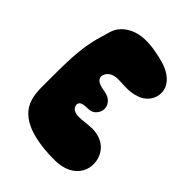

<svg xmlns="http://www.w3.org/2000/svg" viewBox="-208 -820 923 923"><g transform="rotate(45 253.5 -359.0)"><path d="M392.6 -686.5C373 -695.3 350.6 -701.2 329.1 -706.1C283.2 -715.8 236.3 -722.7 190.4 -712.9C159.2 -706.1 128.9 -690.4 107.4 -666C84 -640.6 80.1 -605.5 69.3 -573.2C36.1 -464.8 40 -356.4 39.1 -245.1C39.1 -193.4 36.1 -138.7 63.5 -93.8C88.9 -52.7 134.8 -29.3 178.7 -17.6C228.5 -3.9 283.2 1 335 0C380.9 -1 425.8 -13.7 455.1 -50.8C482.4 -85.9 484.4 -135.7 463.9 -174.8C442.4 -215.8 400.4 -234.4 355.5 -235.4C331.1 -235.4 306.6 -231.4 282.2 -229.5C267.6 -228.5 252.9 -228.5 239.3 -233.4C222.7 -239.3 208 -262.7 222.7 -278.3C236.3 -291 267.6 -286.1 284.2 -290C301.8 -293.9 313.5 -304.7 321.3 -320.3C337.9 -354.5 315.4 -390.6 282.2 -399.4C261.7 -405.3 240.2 -405.3 220.7 -417C190.4 -435.5 208 -470.7 233.4 -483.4C259.8 -496.1 293 -489.3 321.3 -489.3C348.6 -488.3 375 -491.2 400.4 -501C464.8 -524.4 489.3 -601.6 440.4 -653.3C427.7 -667 411.1 -677.7 392.6 -686.5Z"/></g></svg>

Font: Day Care
Style: Regular
Weight: 400
Designer: Noponies
Version: Version 1.000;PS 001.000;hotconv 1.0.88;makeotf.lib2.5.64775